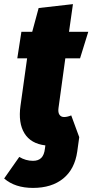

<svg xmlns="http://www.w3.org/2000/svg" viewBox="-71 -689 450 935"><path d="M247.1 -404.8 213.9 -163.1Q210.9 -141.6 218.5 -130.4Q226.1 -119.1 241.2 -119.1Q256.3 -119.1 275.9 -127L314.9 -21L305.2 48.8Q293 134.8 236.8 180.4Q180.7 226.1 89.8 226.1Q2 226.1 -50.8 180.2L22.9 75.2Q54.2 94.2 89.8 94.2Q115.7 94.2 130.1 79.8Q144.5 65.4 147.9 34.2L149.9 19Q79.1 10.7 48.1 -39.8Q17.1 -90.3 28.8 -173.8L61 -404.8H13.2L33.2 -534.2H85.9L117.2 -649.9L284.2 -668.9L265.1 -534.2H358.9L318.8 -404.8Z"/></svg>

Font: Fira Sans Compressed Heavy
Style: Italic
Weight: 900
Width: 3
Italic angle: -8°
Designer: Carrois Corporate & Edenspiekermann AG
Foundry: Carrois Corporate GbR & Edenspiekermann AG
Version: Version 4.203;PS 004.203;hotconv 1.0.88;makeotf.lib2.5.64775